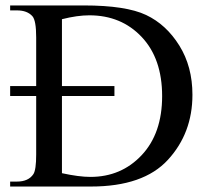

<svg xmlns="http://www.w3.org/2000/svg" viewBox="-20 -682 762 702"><path d="M17.1 0V-18.1H42Q84 -18.1 102.1 -45.4Q112.3 -61 112.3 -117.2V-331.1H17.1V-367.2H112.3V-544.9Q112.3 -606.9 98.6 -622.6Q79.6 -644 42 -644H17.1V-662.1H286.6Q440.4 -662.1 514.2 -627.2Q587.9 -592.3 635.7 -515.4Q683.6 -438.5 683.6 -335.4Q683.6 -195.3 594 -97.7Q504.4 0 312.5 0ZM206.5 -48.8Q268.6 -35.2 310.5 -35.2Q423.3 -35.2 498 -114.7Q572.8 -194.3 572.8 -330.6Q572.8 -467.8 498 -546.9Q423.3 -626 306.6 -626Q262.7 -626 206.5 -611.8V-367.2H398.4V-331.1H206.5Z"/></svg>

Font: Jameel Khushkhat-L
Style: Regular
Weight: 400
Version: Version 3.5